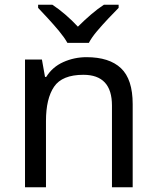

<svg xmlns="http://www.w3.org/2000/svg" viewBox="-20 -786 658 806"><path d="M343 -546Q439 -546 488 -499.5Q537 -453 537 -349V0H450V-343Q450 -472 330 -472Q241 -472 207 -422Q173 -372 173 -278V0H85V-536H156L169 -463H174Q200 -505 246 -525.5Q292 -546 343 -546ZM263 -606Q250 -629 228 -655.5Q206 -682 182 -708Q158 -734 140 -753V-766H200Q226 -749 254 -725Q282 -701 307 -674Q334 -701 362 -725Q390 -749 416 -766H478V-753Q459 -734 434.5 -708Q410 -682 387.5 -655.5Q365 -629 353 -606Z"/></svg>

Font: Noto Sans Rejang
Style: Regular
Weight: 400
Designer: Monotype Design Team
Foundry: Monotype Imaging Inc.
Version: Version 2.001; ttfautohint (v1.8.4.7-5d5b)